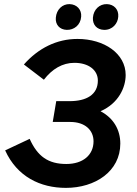

<svg xmlns="http://www.w3.org/2000/svg" viewBox="-20 -900 663 932"><path d="M300 12C442 12 564 -68 564 -203C564 -270 531 -327 468 -360C557 -399 590 -477 590 -536C590 -640 486 -711 356 -711C255 -711 166 -666 96 -587L193 -513C233 -565 283 -595 341 -595C410 -595 455 -560 455 -509C455 -440 399 -409 318 -409H253L236 -308H321C393 -308 434 -268 434 -214C434 -147 382 -104 302 -104C214 -104 162 -141 124 -226L5 -170C63 -42 176 12 300 12ZM304 -755C339 -754 371 -778 374 -819C377 -853 353 -879 318 -880C283 -881 254 -854 251 -814C248 -781 269 -756 304 -755ZM485 -755C526 -754 552 -786 554 -819C557 -853 534 -879 499 -880C463 -881 434 -854 431 -814C429 -780 450 -756 485 -755Z"/></svg>

Font: Fixel Display 20240404 SemiBold
Style: Italic
Weight: 600
Italic angle: -10°
Designer: AlfaBravo + MacPaw
Foundry: Kyrylo Tkachov, Marchela Mozhyna, Serhii Makarenko, Maria Weinstein, Zakhar Kryvoshyya
Version: Version 1.211;Glyphs 3.2 (3225)